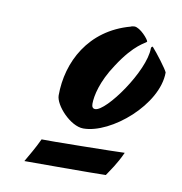

<svg xmlns="http://www.w3.org/2000/svg" viewBox="-54 -750 455 481"><g transform="rotate(10 174.0 -510.0)"><path d="M181 -491C181 -511 189 -549 219 -594C259 -656 286 -663 289 -668C289 -673 266 -700 251 -700C249 -700 243 -699 242 -698C139 -670 94 -582 94 -497C94 -472 136 -426 169 -426C240 -426 348 -518 348 -600C345 -608 317 -645 305 -658C303 -658 301 -656 301 -653C301 -595 218 -479 190 -479C184 -479 181 -483 181 -491ZM282 -384C265 -383 81 -380 71 -381C60 -357 47 -336 38 -320C57 -320 220 -320 245 -321C254 -335 268 -353 282 -384Z"/></g></svg>

Font: Yesteryear
Style: Regular
Weight: 400
Designer: Astigmatic (AOETI)
Foundry: Astigmatic (AOETI)
Version: Version 1.000